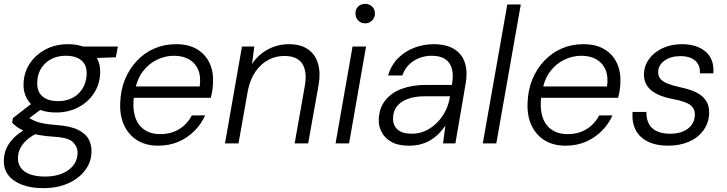

<svg xmlns="http://www.w3.org/2000/svg" viewBox="-49 -743 3767 995"><path d="M174 232Q112 232 65.5 214.5Q19 197 -6 164.5Q-31 132 -29 86Q-28 54 -15.5 25.5Q-3 -3 23 -29Q49 -55 88 -76L140 -51Q93 -27 69 4.5Q45 36 44 74Q43 104 59 126.5Q75 149 107 160.5Q139 172 184 172Q258 172 304.5 139Q351 106 353 51Q354 19 330 -5.5Q306 -30 235 -34Q187 -37 151.5 -43.5Q116 -50 90.5 -59Q65 -68 46 -80.5Q27 -93 14 -107L18 -131L122 -212L179 -188L74 -109L85 -143Q99 -133 112.5 -125.5Q126 -118 142.5 -112Q159 -106 183.5 -102Q208 -98 244 -95Q317 -90 357 -69.5Q397 -49 412 -18.5Q427 12 425 46Q424 97 392 139.5Q360 182 304.5 207Q249 232 174 232ZM241 -160Q184 -160 146 -179.5Q108 -199 89.5 -233.5Q71 -268 73 -310Q75 -368 105.5 -414Q136 -460 187.5 -487Q239 -514 303 -514Q361 -514 398.5 -494.5Q436 -475 454 -441Q472 -407 470 -363Q468 -306 438 -260Q408 -214 357 -187Q306 -160 241 -160ZM252 -219Q316 -219 356.5 -257Q397 -295 400 -358Q402 -405 373.5 -429.5Q345 -454 292 -454Q229 -454 187.5 -416.5Q146 -379 144 -316Q142 -269 170.5 -244Q199 -219 252 -219ZM372 -440 358 -502H562L551 -446Z M770 12Q708 12 663 -15.5Q618 -43 594.5 -93Q571 -143 574 -210Q576 -276 598.5 -331Q621 -386 660 -427.5Q699 -469 750.5 -491.5Q802 -514 863 -514Q930 -514 973.5 -487Q1017 -460 1037.5 -415Q1058 -370 1055 -315Q1055 -298 1051.5 -275.5Q1048 -253 1043 -236H629L639 -295H986Q993 -347 978 -382Q963 -417 930.5 -435.5Q898 -454 852 -454Q808 -454 765.5 -434Q723 -414 692.5 -374.5Q662 -335 651 -276L646 -249Q637 -189 649.5 -143.5Q662 -98 696 -73Q730 -48 781 -48Q838 -48 880 -74Q922 -100 945 -145H1014Q994 -100 958.5 -64.5Q923 -29 876 -8.5Q829 12 770 12Z M1117 0 1205 -502H1269L1257 -411Q1289 -460 1339.5 -487Q1390 -514 1447 -514Q1510 -514 1548 -487Q1586 -460 1599.5 -412Q1613 -364 1602 -302L1548 0H1478L1530 -294Q1544 -371 1518 -412Q1492 -453 1424 -453Q1380 -453 1341.5 -432.5Q1303 -412 1275.5 -372.5Q1248 -333 1236 -276L1187 0Z M1690 0 1778 -502H1848L1760 0ZM1843 -622Q1822 -622 1807.5 -636.5Q1793 -651 1793 -673Q1793 -696 1807.5 -709.5Q1822 -723 1843 -723Q1864 -723 1879 -709.5Q1894 -696 1894 -673Q1894 -651 1879 -636.5Q1864 -622 1843 -622Z M2070 12Q2014 12 1979.5 -7.5Q1945 -27 1928.5 -59Q1912 -91 1914 -126Q1916 -182 1947 -222Q1978 -262 2032.5 -282.5Q2087 -303 2158 -303H2293Q2302 -354 2292.5 -387.5Q2283 -421 2257 -437.5Q2231 -454 2189 -454Q2137 -454 2095.5 -428Q2054 -402 2036 -352H1962Q1978 -405 2013.5 -441Q2049 -477 2097.5 -495.5Q2146 -514 2198 -514Q2264 -514 2305 -488.5Q2346 -463 2360.5 -417Q2375 -371 2364 -309L2311 0H2247L2259 -92Q2245 -71 2226.5 -52Q2208 -33 2185 -18.5Q2162 -4 2133.5 4Q2105 12 2070 12ZM2085 -50Q2123 -50 2155.5 -65Q2188 -80 2213.5 -105Q2239 -130 2256 -161.5Q2273 -193 2280 -227L2283 -244H2152Q2101 -244 2064.5 -230.5Q2028 -217 2008.5 -192.5Q1989 -168 1988 -133Q1986 -95 2010.5 -72.5Q2035 -50 2085 -50Z M2453 0 2580 -720H2650L2523 0Z M2881 12Q2819 12 2774 -15.5Q2729 -43 2705.5 -93Q2682 -143 2685 -210Q2687 -276 2709.5 -331Q2732 -386 2771 -427.5Q2810 -469 2861.5 -491.5Q2913 -514 2974 -514Q3041 -514 3084.5 -487Q3128 -460 3148.5 -415Q3169 -370 3166 -315Q3166 -298 3162.5 -275.5Q3159 -253 3154 -236H2740L2750 -295H3097Q3104 -347 3089 -382Q3074 -417 3041.5 -435.5Q3009 -454 2963 -454Q2919 -454 2876.5 -434Q2834 -414 2803.5 -374.5Q2773 -335 2762 -276L2757 -249Q2748 -189 2760.5 -143.5Q2773 -98 2807 -73Q2841 -48 2892 -48Q2949 -48 2991 -74Q3033 -100 3056 -145H3125Q3105 -100 3069.5 -64.5Q3034 -29 2987 -8.5Q2940 12 2881 12Z M3413 12Q3352 12 3309 -9Q3266 -30 3245.5 -69Q3225 -108 3229 -163H3301Q3300 -132 3311 -106.5Q3322 -81 3350 -65.5Q3378 -50 3424 -50Q3462 -50 3490 -61.5Q3518 -73 3534.5 -95Q3551 -117 3552 -146Q3553 -172 3539.5 -188Q3526 -204 3500.5 -213.5Q3475 -223 3437 -230Q3408 -235 3380.5 -245Q3353 -255 3332 -270Q3311 -285 3299 -308Q3287 -331 3288 -362Q3290 -404 3315.5 -438.5Q3341 -473 3385 -493.5Q3429 -514 3485 -514Q3562 -514 3607.5 -475.5Q3653 -437 3648 -363H3578Q3581 -404 3554.5 -428Q3528 -452 3477 -452Q3427 -452 3395 -429Q3363 -406 3362 -372Q3361 -350 3373 -335Q3385 -320 3410 -310Q3435 -300 3471 -292Q3502 -286 3531 -276Q3560 -266 3581.5 -250.5Q3603 -235 3615 -212Q3627 -189 3626 -155Q3624 -105 3596 -67Q3568 -29 3521 -8.5Q3474 12 3413 12Z"/></svg>

Font: DM Sans 16pt Light
Style: Italic
Weight: 300
Italic angle: -10°
Version: Version 4.004;gftools[0.9.30]